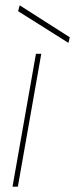

<svg xmlns="http://www.w3.org/2000/svg" viewBox="-20 -701 282 721"><path d="M27 0 115 -499H135L47 0ZM237 -540 48 -659 54 -681 242 -561Z"/></svg>

Font: DM Sans 20pt Thin
Style: Italic
Weight: 250
Italic angle: -10°
Version: Version 4.004;gftools[0.9.30]